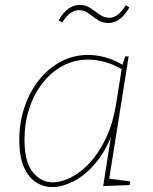

<svg xmlns="http://www.w3.org/2000/svg" viewBox="-20 -750 619 776"><path d="M192 6Q155 6 124.5 -14Q94 -34 76 -76Q58 -118 58 -185Q58 -255 79 -317Q100 -379 137.5 -426.5Q175 -474 226 -501Q277 -528 337 -528Q369 -528 405 -518.5Q441 -509 481 -485L473 -482L486 -522H500L420 -19L413 -29L506 -17L504 -2L397 2L432 -220L438 -221Q409 -141 366 -90.5Q323 -40 277 -17Q231 6 192 6ZM193 -13Q226 -13 265 -32Q304 -51 341 -90Q378 -129 407.5 -190Q437 -251 450 -335L473 -479L478 -467Q441 -489 405.5 -499Q370 -509 336 -509Q280 -509 233 -483.5Q186 -458 151.5 -413.5Q117 -369 98 -310.5Q79 -252 79 -186Q79 -95 112.5 -54Q146 -13 193 -13ZM418 -657Q393 -657 374 -670Q355 -683 338 -696Q321 -709 299 -709Q281 -709 264.5 -697Q248 -685 231 -659L217 -668Q237 -702 258 -716Q279 -730 301 -730Q327 -730 346 -717Q365 -704 383 -691Q401 -678 422 -678Q439 -678 455 -690Q471 -702 489 -729L503 -720Q483 -686 462 -671.5Q441 -657 418 -657Z"/></svg>

Font: Bitter Thin Thin
Style: Italic
Weight: 250
Italic angle: -9°
Version: Version 2.002